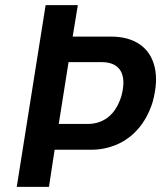

<svg xmlns="http://www.w3.org/2000/svg" viewBox="-20 -725 642 745"><path d="M45 0 157 -705H282L262 -583H411Q478 -583 522 -553Q566 -523 580 -465.5Q594 -408 572 -328Q552 -266 516 -225Q480 -184 433 -164Q386 -144 334 -144H192L170 0ZM208 -244H319Q367 -244 400.5 -271Q434 -298 451 -352Q468 -416 448 -450Q428 -484 373 -484H246Z"/></svg>

Font: Nunito Sans 7pt Condensed
Style: Bold Italic
Weight: 700
Width: 3
Italic angle: -9°
Designer: Vernon Adams
Foundry: Vernon Adams
Version: Version 3.101;gftools[0.9.27]